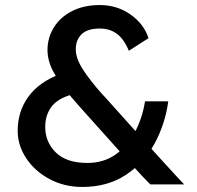

<svg xmlns="http://www.w3.org/2000/svg" viewBox="-20 -730 779 760"><path d="M50 -212Q50 -289 92.5 -347.5Q135 -406 221 -438L285 -361Q216 -346 187.5 -312Q159 -278 159 -227Q159 -168 201 -126.5Q243 -85 326 -85Q391 -85 439 -119.5Q487 -154 515.5 -209.5Q544 -265 554 -329H646Q634 -240 592.5 -163Q551 -86 478.5 -38Q406 10 306 10Q234 10 175.5 -21.5Q117 -53 83.5 -104Q50 -155 50 -212ZM541 -35Q513 -65 500 -80L484 -97L295 -308L262 -346Q216 -400 192 -444.5Q168 -489 168 -532Q168 -580 193 -621Q218 -662 265 -686Q312 -710 375 -710Q443 -710 496 -673Q549 -636 568 -579L490 -529Q471 -575 443 -596Q415 -617 375 -617Q326 -617 303 -594.5Q280 -572 280 -535Q280 -498 309.5 -453Q339 -408 384 -358L398 -343L547 -177L566 -156L613 -104Q695 -14 709 0H575Q566 -9 557.5 -18Q549 -27 541 -35Z"/></svg>

Font: Lexend
Style: Regular
Weight: 400
Designer: Thomas Jockin
Foundry: Lexend
Version: Version 1.000